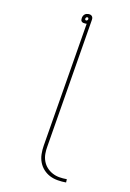

<svg xmlns="http://www.w3.org/2000/svg" viewBox="-98 -795 697 1028"><g transform="rotate(10 250.0 -280.5)"><path d="M336 174Q313 174 289.5 170Q266 166 246.5 156Q227 146 212 129.5Q197 113 189 92Q181 71 180.5 47.5Q180 24 184 0L297 -682H289Q284 -682 278.5 -683.5Q273 -685 269.5 -688.5Q266 -692 265.5 -697.5Q265 -703 266 -708Q267 -714 269.5 -719Q272 -724 276.5 -728Q281 -732 286.5 -733.5Q292 -735 297 -735Q303 -735 308 -733.5Q313 -732 316.5 -728Q320 -724 321 -719Q322 -714 321 -708L204 0Q200 21 200 42Q200 63 207 82Q214 101 227 115.5Q240 130 257.5 139.5Q275 149 295 152.5Q315 156 337 156ZM291 -699Q294 -699 297 -701Q300 -703 301 -706V-708Q302 -712 300 -714.5Q298 -717 294 -717Q291 -717 288.5 -714.5Q286 -712 285 -708Q284 -705 286 -702Q288 -699 291 -699Z"/></g></svg>

Font: Iosevka Thin Oblique
Style: Regular
Weight: 100
Italic angle: -9°
Monospace: yes
Designer: Belleve Invis
Foundry: Belleve Invis
Version: Version 32.5.0; ttfautohint (v1.8.4)